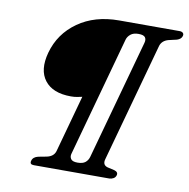

<svg xmlns="http://www.w3.org/2000/svg" viewBox="-79 -777 841 854"><g transform="rotate(10 341.5 -350.0)"><path d="M105.5 -504Q130 -593 205.8 -646.5Q281.5 -700 391 -700H664Q674 -700 679.2 -695Q684.5 -690 682 -681Q678 -666.5 659 -660.5L622 -652Q593 -644 585.5 -619L437.5 -82Q429.5 -54.5 454 -47.5L485 -40.5Q504 -35 500 -20Q497 -9.5 487.8 -4.8Q478.5 0 470 0H129Q109 0 114 -17.5Q118.5 -35 141.5 -40.5L178.5 -47.5Q210 -54 217.5 -79L288.5 -337Q278.5 -335 266.5 -332.5Q254.5 -330 238 -330Q155.5 -330 119.5 -376.8Q83.5 -423.5 105.5 -504ZM369.5 -79.5 519 -621Q523.5 -636.5 516.8 -646.2Q510 -656 486.5 -656Q463.5 -656 450.8 -645.5Q438 -635 434 -621L285 -79.5Q281 -66 288 -55.5Q295 -45 318 -45Q341.5 -45 353.2 -54.5Q365 -64 369.5 -79.5Z"/></g></svg>

Font: Fraunces 72pt Soft
Style: Italic
Weight: 400
Italic angle: -16°
Version: Version 1.000;[b76b70a41]